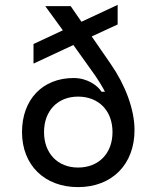

<svg xmlns="http://www.w3.org/2000/svg" viewBox="-20 -755 640 785"><path d="M299 10C438 10 530 -83 530 -223C530 -308 492 -408 433 -493L355 -606L461 -655V-735L313 -666L269 -730H165L237 -631L117 -575V-495L280 -571L345 -480C382 -430 403 -393 409 -380H395C380 -404 339 -436 281 -436C154 -436 70 -348 70 -215C70 -80 162 10 299 10ZM299 -70C216 -70 160 -128 160 -215C160 -302 216 -360 299 -360C384 -360 440 -302 440 -215C440 -128 384 -70 299 -70Z"/></svg>

Font: Tekne LDO
Style: Regular
Weight: 400
Monospace: yes
Designer: Alessio Laiso, Mario Rullo, Paolo Rosset
Foundry: Alessio Laiso
Version: Version 1.000;hotconv 1.0.109;makeotfexe 2.5.65596